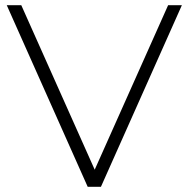

<svg xmlns="http://www.w3.org/2000/svg" viewBox="-20 -720 727 740"><path d="M318 0H369L681 -700H628L345 -66L62 -700H6Z"/></svg>

Font: Montserrat Light
Style: Regular
Weight: 300
Designer: Julieta Ulanovsky
Foundry: Julieta Ulanovsky
Version: Version 7.200